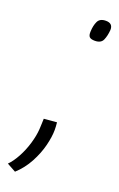

<svg xmlns="http://www.w3.org/2000/svg" viewBox="-226 -579 504 815"><g transform="rotate(20 26.5 -172.0)"><path d="M-3 -58 55 -63Q56 -53 56.5 -45Q57 -37 57 -29Q57 1 47 41.5Q37 82 15 123Q-7 164 -41 195L-81 173Q-62 154 -45 122.5Q-28 91 -17.5 55.5Q-7 20 -5 -10Q-5 -19 -4 -31.5Q-3 -44 -3 -58ZM57 -474Q58 -501 67 -520Q76 -539 103 -539Q135 -539 134 -509Q132 -482 123.5 -462.5Q115 -443 87 -443Q69 -443 62.5 -450Q56 -457 57 -474Z"/></g></svg>

Font: Georama ExtraCondensed
Style: Italic
Weight: 400
Width: 2
Italic angle: -9°
Designer: Jean-Baptiste Levee
Foundry: Production Type
Version: Version 1.000